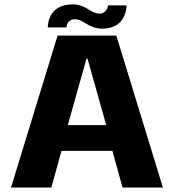

<svg xmlns="http://www.w3.org/2000/svg" viewBox="-20 -834 773 854"><path d="M29 0H208.5L253.5 -163H480L525 0H704.5L497.5 -675.5H236ZM281.5 -277.5 365 -574H369L452.5 -277.5ZM435 -706.5C528.5 -706.5 542.5 -781 543 -810H460C460 -796.5 448.5 -773.5 422.5 -773.5C382.5 -773.5 363.5 -814.5 304 -814.5C206.5 -814.5 193 -742 192.5 -712H276C276 -726 284.5 -748.5 314 -748.5C351.5 -748.5 373.5 -706.5 435 -706.5Z"/></svg>

Font: Anybody
Style: Bold
Weight: 700
Designer: Tyler Finck
Foundry: Etcetera Type Company
Version: Version 1.110